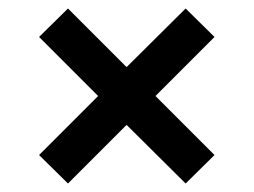

<svg xmlns="http://www.w3.org/2000/svg" viewBox="-20 -576 597 452"><path d="M140 -144 278 -282 417 -144 485 -211 346 -350 485 -489 417 -556 278 -418 140 -556 72 -489 211 -350 72 -211Z"/></svg>

Font: Finlandica Medium
Style: Regular
Weight: 500
Designer: Niklas Ekholm, Juho Hiilivirta, Jaakko Suomalainen
Foundry: Helsinki Type Studio
Version: Version 2.000;Glyphs 3.2 (3202)